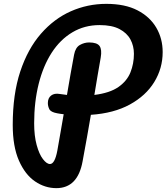

<svg xmlns="http://www.w3.org/2000/svg" viewBox="-20 -866 863 995"><path d="M272 109Q213 109 161.5 74Q110 39 78 -34Q46 -107 46 -219Q46 -378 85 -495.5Q124 -613 192 -691Q260 -769 347 -807.5Q434 -846 531 -846Q628 -846 692.5 -812.5Q757 -779 790 -722.5Q823 -666 823 -596Q823 -512 779.5 -441Q736 -370 653 -324.5Q570 -279 451 -271Q442 -216 431 -156Q420 -96 408 -30Q383 109 272 109ZM157 -227Q157 -162 170 -114.5Q183 -67 202.5 -41.5Q222 -16 239 -16Q264 -16 277 -85Q285 -131 293.5 -179Q302 -227 310 -274Q291 -276 276 -279Q243 -285 235.5 -300.5Q228 -316 228 -332Q228 -358 245 -371Q262 -384 290 -379Q307 -376 327 -374Q336 -429 345.5 -481.5Q355 -534 364 -583Q371 -620 394 -633Q417 -646 442 -646Q483 -646 496 -627.5Q509 -609 502 -568Q494 -524 486 -476Q478 -428 469 -374Q549 -384 593.5 -415Q638 -446 656 -491Q674 -536 674 -587Q674 -628 656 -661.5Q638 -695 599 -715.5Q560 -736 496 -736Q418 -736 355 -698.5Q292 -661 248 -593Q204 -525 180.5 -431.5Q157 -338 157 -227Z"/></svg>

Font: Pacifico
Style: Regular
Weight: 400
Designer: Vernon Adams
Foundry: Vernon Adams
Version: Version 3.010; ttfautohint (v1.8.4.7-5d5b)